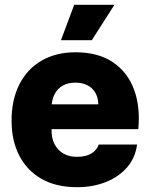

<svg xmlns="http://www.w3.org/2000/svg" viewBox="-20 -767 632 797"><path d="M299 10Q213 10 152.5 -24.5Q92 -59 60 -121Q28 -183 28 -266Q28 -353 60.5 -417Q93 -481 153 -515.5Q213 -550 293 -550Q388 -550 449 -508.5Q510 -467 536.5 -395Q563 -323 554 -231H194Q193 -194 206.5 -168.5Q220 -143 243.5 -129.5Q267 -116 299 -116Q337 -116 359.5 -130Q382 -144 390 -167H549Q542 -113 508.5 -73.5Q475 -34 421 -12Q367 10 299 10ZM194 -319 180 -334H403L388 -319Q390 -354 378.5 -377Q367 -400 345 -412Q323 -424 293 -424Q262 -424 240 -411.5Q218 -399 206 -375Q194 -351 194 -319ZM233 -600 288 -747H455L361 -600Z"/></svg>

Font: Mona Sans ExtraLight ExtraBold
Style: Regular
Weight: 800
Version: Version 2.000